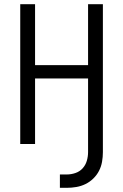

<svg xmlns="http://www.w3.org/2000/svg" viewBox="-20 -690 590 920"><path d="M267 210V146H300Q321 146 341.5 139Q362 132 376 116.5Q390 101 396 80.5Q402 60 402 39V-314H148V0H77V-670H148V-378H402V-670H473V39Q473 62 469 85Q465 108 454.5 128.5Q444 149 427 165.5Q410 182 389.5 192Q369 202 346 206Q323 210 300 210Z"/></svg>

Font: Lode Term
Style: Regular
Weight: 400
Monospace: yes
Designer: Belleve Invis
Foundry: Belleve Invis
Version: Version 29.2.0